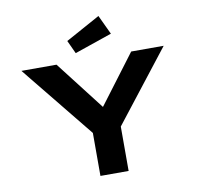

<svg xmlns="http://www.w3.org/2000/svg" viewBox="-98 -1045 1184 1147"><g transform="rotate(-10 494.5 -471.5)"><path d="M419 0V-313L439 -236L63 -700H276L549 -347H463L729 -700H926L585 -263L590 -321V0ZM401 -748 364 -828 573 -943 628 -826Z"/></g></svg>

Font: Lexend Zetta
Style: Bold
Weight: 700
Designer: Bonnie Shaver-Troup, Thomas Jockin
Foundry: Lexend
Version: Version 1.007